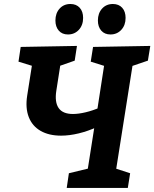

<svg xmlns="http://www.w3.org/2000/svg" viewBox="-20 -932 765 952"><path d="M463.4 -303.3Q416.6 -281.7 370.3 -270.6Q323.9 -259.4 282.9 -259.4Q222.6 -259.4 181.3 -283.1Q140 -306.8 122.6 -351.6Q105.1 -396.5 114.8 -457.9L141.4 -627.2L161.7 -598.6L71.7 -626.3L82.6 -699.3L361.6 -704.3L350.4 -631.3L257.8 -598.9L282.1 -628.5L259.3 -482.2Q250.4 -425.7 270.8 -396.2Q291.2 -366.8 341.8 -366.8Q368.8 -366.8 404.5 -375.2Q440.1 -383.6 478 -400.1L460.9 -378L499.5 -628.4L516.4 -599.2L429.9 -626.3L441.4 -699.3L725.2 -704.3L713.3 -631.3L620 -599.6L640.3 -627.1L552.6 -71.5L542.5 -99.9L625.3 -73L613.7 0H310.8L321.6 -73L435.5 -100.6L411.5 -70.2L449.3 -310.9ZM317 -761.1Q287.9 -761.1 271.4 -780.2Q254.8 -799.3 254.8 -830.4Q254.8 -866.2 275.4 -889.2Q296 -912.2 329.2 -912.2Q358.3 -912.2 375.2 -893.6Q392.1 -875 392.1 -843.2Q392.1 -807 370.8 -784Q349.5 -761.1 317 -761.1ZM527.7 -761.1Q498.6 -761.1 482 -780.2Q465.4 -799.3 465.4 -830.4Q465.4 -866.2 486 -889.2Q506.6 -912.2 539.8 -912.2Q568.9 -912.2 585.8 -893.6Q602.7 -875 602.7 -843.2Q602.7 -807 581.4 -784Q560.1 -761.1 527.7 -761.1Z"/></svg>

Font: Bitter Thin
Style: Italic
Weight: 100
Italic angle: -9°
Designer: Sol Matas, and Bitter project Authors
Foundry: Sol Matas
Version: Version 2.002